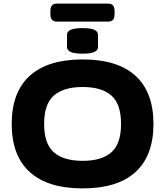

<svg xmlns="http://www.w3.org/2000/svg" viewBox="-20 -1038 917 1066"><path d="M439 8Q245 8 145 -83Q45 -174 45 -350Q45 -526 145 -617Q245 -708 439 -708Q633 -708 732.5 -617Q832 -526 832 -350Q832 -174 732.5 -83Q633 8 439 8ZM439 -145Q544 -145 598 -192Q652 -239 652 -350Q652 -461 598 -508Q544 -555 439 -555Q334 -555 279.5 -508Q225 -461 225 -350Q225 -239 279.5 -192Q334 -145 439 -145ZM438 -740Q393 -740 372.5 -749.5Q352 -759 352 -777V-845Q352 -863 372.5 -872.5Q393 -882 438 -882Q484 -882 504 -872.5Q524 -863 524 -845V-777Q524 -759 504 -749.5Q484 -740 438 -740ZM295 -918Q260 -918 260 -958V-978Q260 -1018 295 -1018H581Q616 -1018 616 -978V-958Q616 -918 581 -918Z"/></svg>

Font: Asap Expanded ExtraBold
Style: Regular
Weight: 800
Width: 7
Designer: Pablo Cosgaya
Foundry: Omnibus-Type
Version: Version 3.001; ttfautohint (v1.8.4.7-5d5b)